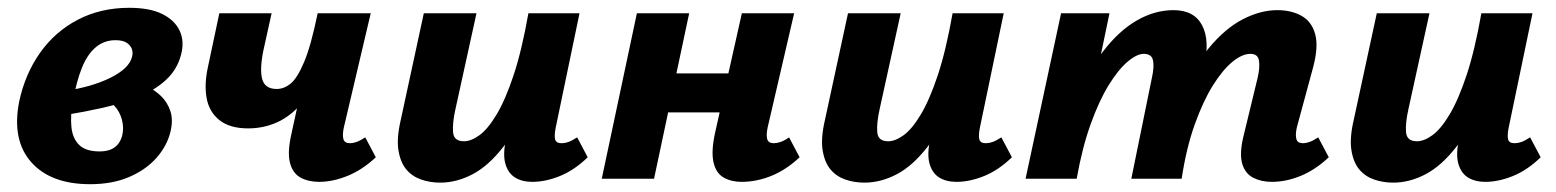

<svg xmlns="http://www.w3.org/2000/svg" viewBox="-20 -458 3988 492"><path d="M211 14Q110 14 60 -42.5Q10 -99 29 -197Q44 -268 82.5 -322.5Q121 -377 179.5 -407.5Q238 -438 311 -438Q364 -438 396 -422Q428 -406 440.5 -379Q453 -352 444 -318Q434 -279 404 -252Q374 -225 331.5 -208.5Q289 -192 242 -181.5Q195 -171 151 -164L146 -225Q215 -235 262.5 -258.5Q310 -282 318 -311Q321 -321 318.5 -330.5Q316 -340 306 -347.5Q296 -355 276 -355Q247 -355 225.5 -337Q204 -319 190 -284.5Q176 -250 167 -199Q160 -162 163 -132.5Q166 -103 183 -86.5Q200 -70 235 -70Q250 -70 261.5 -74Q273 -78 281 -87Q289 -96 293 -110Q298 -130 292.5 -151Q287 -172 273 -187Q259 -202 240 -205L316 -252Q336 -247 356.5 -237Q377 -227 393 -211.5Q409 -196 416.5 -173.5Q424 -151 417 -121Q408 -84 381 -53.5Q354 -23 311 -4.5Q268 14 211 14Z M616 -129Q569 -129 542.5 -150Q516 -171 509.5 -206.5Q503 -242 513 -287L542 -424H676L655 -329Q645 -280 652 -255Q659 -230 689 -230Q708 -230 725 -244Q742 -258 759.5 -299.5Q777 -341 794 -424H849Q832 -343 808.5 -287Q785 -231 755.5 -196Q726 -161 691 -145Q656 -129 616 -129ZM798 8Q770 8 750 -3Q730 -14 723 -41Q716 -68 727 -116L794 -424H930L861 -131Q857 -112 860 -101.5Q863 -91 877 -91Q884 -91 893 -94Q902 -97 916 -106L943 -55Q909 -23 871 -7.5Q833 8 798 8Z M1108 10Q1082 10 1059 2Q1036 -6 1021 -24Q1006 -42 1001 -73Q996 -104 1007 -151L1066 -424H1201L1147 -178Q1139 -142 1141 -119Q1143 -96 1169 -96Q1187 -96 1208.5 -111.5Q1230 -127 1252.5 -164.5Q1275 -202 1296 -265Q1317 -328 1334 -424H1397Q1373 -299 1340.5 -215Q1308 -131 1270 -82Q1232 -33 1191 -11.5Q1150 10 1108 10ZM1344 8Q1318 8 1300 -3Q1282 -14 1275 -38.5Q1268 -63 1277 -103L1343 -424H1465L1404 -131Q1400 -111 1402.5 -101Q1405 -91 1419 -91Q1427 -91 1436 -94Q1445 -97 1459 -106L1486 -55Q1452 -22 1415 -7Q1378 8 1344 8Z M1880 8Q1854 8 1834.5 -3Q1815 -14 1808.5 -41.5Q1802 -69 1812 -116L1881 -424H2015L1947 -131Q1943 -112 1946 -101.5Q1949 -91 1963 -91Q1970 -91 1979.5 -94Q1989 -97 2002 -106L2029 -55Q1995 -23 1957 -7.5Q1919 8 1880 8ZM1522 0 1612 -424H1746L1656 0ZM1623 -170 1644 -270H1911L1889 -170Z M2195 10Q2169 10 2146 2Q2123 -6 2108 -24Q2093 -42 2088 -73Q2083 -104 2094 -151L2153 -424H2288L2234 -178Q2226 -142 2228 -119Q2230 -96 2256 -96Q2274 -96 2295.5 -111.5Q2317 -127 2339.5 -164.5Q2362 -202 2383 -265Q2404 -328 2421 -424H2484Q2460 -299 2427.5 -215Q2395 -131 2357 -82Q2319 -33 2278 -11.5Q2237 10 2195 10ZM2431 8Q2405 8 2387 -3Q2369 -14 2362 -38.5Q2355 -63 2364 -103L2430 -424H2552L2491 -131Q2487 -111 2489.5 -101Q2492 -91 2506 -91Q2514 -91 2523 -94Q2532 -97 2546 -106L2573 -55Q2539 -22 2502 -7Q2465 8 2431 8Z M3239 8Q3212 8 3191.5 -2.5Q3171 -13 3163.5 -37.5Q3156 -62 3165 -103L3203 -260Q3209 -287 3206 -303.5Q3203 -320 3184 -320Q3163 -320 3138 -299.5Q3113 -279 3088 -239Q3063 -199 3041.5 -139Q3020 -79 3008 0H2942Q2966 -118 3000.5 -200.5Q3035 -283 3077 -334Q3119 -385 3164.5 -408.5Q3210 -432 3253 -432Q3289 -432 3315 -417.5Q3341 -403 3350 -371Q3359 -339 3345 -286L3303 -131Q3299 -112 3302 -101.5Q3305 -91 3319 -91Q3326 -91 3335 -94Q3344 -97 3358 -106L3385 -55Q3351 -23 3313.5 -7.5Q3276 8 3239 8ZM2608 0 2699 -424H2823L2735 0ZM2678 0Q2700 -110 2733 -191.5Q2766 -273 2806.5 -326Q2847 -379 2893 -405.5Q2939 -432 2987 -432Q3040 -432 3060.5 -393Q3081 -354 3065 -286L2996 0H2879L2932 -260Q2938 -287 2934.5 -303.5Q2931 -320 2911 -320Q2893 -320 2869 -299.5Q2845 -279 2820.5 -239Q2796 -199 2774.5 -139Q2753 -79 2739 0Z M3550 10Q3524 10 3501 2Q3478 -6 3463 -24Q3448 -42 3443 -73Q3438 -104 3449 -151L3508 -424H3643L3589 -178Q3581 -142 3583 -119Q3585 -96 3611 -96Q3629 -96 3650.5 -111.5Q3672 -127 3694.5 -164.5Q3717 -202 3738 -265Q3759 -328 3776 -424H3839Q3815 -299 3782.5 -215Q3750 -131 3712 -82Q3674 -33 3633 -11.5Q3592 10 3550 10ZM3786 8Q3760 8 3742 -3Q3724 -14 3717 -38.5Q3710 -63 3719 -103L3785 -424H3907L3846 -131Q3842 -111 3844.5 -101Q3847 -91 3861 -91Q3869 -91 3878 -94Q3887 -97 3901 -106L3928 -55Q3894 -22 3857 -7Q3820 8 3786 8Z"/></svg>

Font: Ysabeau ExtraBold
Style: Italic
Weight: 800
Italic angle: -12°
Designer: Christian Thalmann (Catharsis Fonts)
Version: Version 2.002